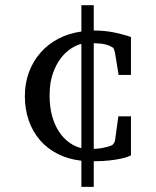

<svg xmlns="http://www.w3.org/2000/svg" viewBox="-20 -624 603 743"><path d="M294.9 -454.1Q275.4 -449.7 253.9 -435.5Q232.4 -421.4 214.1 -397Q195.8 -372.6 183.8 -337.4Q171.9 -302.2 171.9 -254.9Q171.9 -210.4 181.6 -175.3Q191.4 -140.1 208.3 -114.5Q225.1 -88.9 247.6 -72.8Q270 -56.6 294.9 -50.8ZM486.8 -22.9Q485.8 -22 476.3 -18.1Q466.8 -14.2 449 -10.3Q431.2 -6.3 404.5 -3.2Q377.9 0 342.8 0V99.1H294.9V-2Q244.1 -7.8 203.6 -28.3Q163.1 -48.8 134.8 -81.5Q106.4 -114.3 91.3 -157.7Q76.2 -201.2 76.2 -252Q76.2 -301.8 92 -344.5Q107.9 -387.2 136.5 -419.9Q165 -452.6 205.3 -473.9Q245.6 -495.1 294.9 -502V-604H342.8V-505.9Q361.8 -505.9 379.4 -504.4Q397 -502.9 414.3 -499.8Q431.6 -496.6 449.5 -491.9Q467.3 -487.3 486.8 -481V-334H439L424.8 -420.9Q423.3 -427.2 421.1 -433.3Q418.9 -439.5 413.1 -441.9Q407.7 -444.8 401.9 -447.5Q396 -450.2 387.9 -452.1Q379.9 -454.1 368.9 -455.3Q357.9 -456.5 342.8 -457V-47.9Q358.4 -48.3 371.3 -50.5Q384.3 -52.7 393.6 -55.2Q404.3 -58.1 413.1 -62Q417.5 -64.5 420.4 -69.3Q423.3 -74.2 424.8 -78.1L438 -173.8H486.8Z"/></svg>

Font: Charis SIL Am
Style: Regular
Weight: 400
Foundry: SIL International
Version: Version 5.000